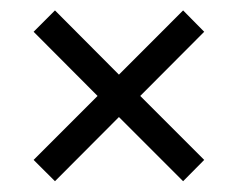

<svg xmlns="http://www.w3.org/2000/svg" viewBox="-20 -492 451 365"><path d="M368.2 -431.6 246.6 -309.6 368.2 -188 328.1 -147.5 206.1 -269.5 84.5 -147.5 43.9 -188 165.5 -309.6 43.9 -431.6 84.5 -472.2 206.1 -350.1 328.1 -472.2Z"/></svg>

Font: Cinzel Bold
Style: Regular
Weight: 700
Designer: Natanael Gama
Version: Version 1.001;PS 001.001;hotconv 1.0.56;makeotf.lib2.0.21325